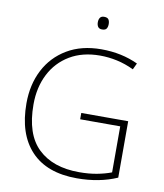

<svg xmlns="http://www.w3.org/2000/svg" viewBox="-97 -987 917 1076"><g transform="rotate(10 361.0 -449.0)"><path d="M375 -355H642V-34Q592 -12 534.5 -1Q477 10 414 10Q242 10 152.5 -85.5Q63 -181 63 -355Q63 -462 106 -545.5Q149 -629 230.5 -677.5Q312 -726 425 -726Q483 -726 535 -715Q587 -704 634 -682L617 -646Q569 -669 520.5 -679.5Q472 -690 424 -690Q324 -690 252 -647Q180 -604 141.5 -528.5Q103 -453 103 -356Q103 -186 187 -106Q271 -26 420 -26Q476 -26 521 -34.5Q566 -43 603 -57V-319H375ZM408 -908Q427 -908 433.5 -898Q440 -888 440 -872Q440 -856 433.5 -846Q427 -836 408 -836Q392 -836 385 -846Q378 -856 378 -872Q378 -888 385 -898Q392 -908 408 -908Z"/></g></svg>

Font: Noto Sans Lao Looped ExtraLight
Style: Regular
Weight: 200
Designer: Mark Frömberg, Ben Mitchell
Foundry: The Fontpad Ltd
Version: Version 1.002; ttfautohint (v1.8.4.7-5d5b)